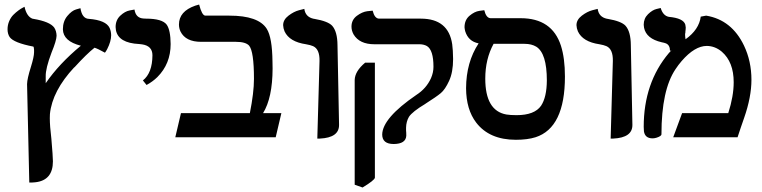

<svg xmlns="http://www.w3.org/2000/svg" viewBox="-20 -604 3354 845"><path d="M199.2 -84Q199.2 -49.8 206.1 6.8Q212.9 86.4 212.9 106Q212.9 189.5 135.7 198.2Q123 199.7 108.9 199.2L99.1 -233.9Q99.6 -257.8 116.2 -310.1Q129.9 -354.5 129.9 -374Q129.9 -377 129.9 -379.4Q129.9 -381.8 129.9 -384.5Q129.9 -387.2 129.4 -389.2Q128.9 -391.1 128.9 -393.1Q128.9 -395 128.4 -396Q127.9 -397 127.4 -397.9L127 -398.9Q40.5 -415.5 22.5 -440.9Q13.2 -455.1 13.2 -475.1Q13.2 -494.1 20.5 -511Q27.8 -527.8 38.8 -538.8Q49.8 -549.8 61.5 -558.3Q73.2 -566.9 80.6 -570.3L87.9 -574.2Q97.2 -532.2 122.1 -522Q125 -521 127 -521Q199.7 -508.8 218.8 -482.4Q228.5 -467.3 229 -446.8Q228.5 -425.3 207 -373Q180.2 -302.2 181.2 -268.1V-237.8Q240.2 -323.7 335.9 -402.8Q257.8 -422.4 256.8 -475.1Q256.8 -510.3 276.4 -533.7Q295.9 -557.1 314.9 -562.5L334 -567.9Q341.3 -522 371.1 -521Q446.3 -515.1 462.4 -481Q468.8 -466.8 469.2 -449.2Q469.2 -421.9 451.7 -387.7Q446.8 -378.4 441.9 -372.1Q410.6 -389.6 396 -394Q361.3 -366.7 307.1 -307.1V-308.1Q210 -204.1 199.7 -102.1Q199.2 -92.3 199.2 -84Z M625 -230 608.9 -250Q650.4 -282.7 650.9 -360.8Q650.9 -401.9 605.5 -408.7Q599.1 -409.7 592.8 -410.2Q501 -414.6 490.2 -471.2Q489.3 -478.5 488.8 -484.9Q488.8 -515.6 509.3 -534.9Q529.8 -554.2 550.8 -558.1L571.8 -562Q577.6 -524.4 611.8 -522.5Q616.2 -522.5 622.1 -522Q694.3 -522 713.9 -495.1Q730.5 -471.2 731 -410.2Q731 -323.2 672.4 -264.6Q651.4 -244.1 625 -230Z M989.3 -535.2Q1117.2 -535.2 1153.8 -477.5Q1178.2 -439 1179.2 -332.5Q1179.2 -320.8 1179.7 -301.8Q1179.2 -173.3 1137.7 -106H1218.3L1193.4 0H751.5L776.4 -106H1079.6Q1097.7 -196.3 1097.7 -256.8Q1097.7 -377.9 1076.2 -403.3Q1061 -419.9 1018.6 -419.9H865.2Q796.9 -419.9 774.4 -465.3Q767.6 -480 767.6 -496.1Q767.6 -554.2 839.4 -579.1Q839.4 -579.1 856.4 -584Q868.7 -536.1 883.3 -535.2Z M1376.5 5.9 1386.2 -335.9Q1387.2 -387.7 1357.9 -400.9Q1346.7 -405.8 1327.1 -409.2Q1253.9 -419.9 1232.4 -465.8Q1226.6 -479.5 1226.1 -493.2Q1226.1 -517.1 1249.8 -535.2Q1273.4 -553.2 1296.4 -559.1L1319.3 -564.9Q1324.2 -529.3 1359.9 -521.5Q1361.8 -521 1363.3 -521Q1423.3 -510.7 1441.9 -490.7Q1464.8 -464.8 1465.3 -405.8Q1466.3 -346.7 1468.8 -228Q1471.2 -111.8 1472.2 -54.9Q1473.1 2 1387.7 5.9Q1382.3 5.9 1376.5 5.9Z M1575.7 221.2 1541 209V-252Q1542 -290.5 1586.9 -328.1H1629.9V178.2Q1627.9 189.5 1575.7 221.2ZM1767.1 -42Q1767.1 -42 1767.1 -29.8Q1768.1 -22 1768.1 -6.8Q1766.1 29.3 1712.9 29.8Q1662.1 29.8 1662.1 -12.2Q1663.6 -84.5 1812 -186Q1856.4 -214.4 1877 -260.3Q1887.7 -285.2 1887.7 -310.1Q1887.7 -383.8 1858.9 -401.4Q1845.7 -408.7 1828.1 -409.2H1627.9Q1562 -409.2 1536.1 -452.6Q1526.9 -469.2 1526.9 -486.8Q1526.9 -516.6 1550.3 -534.2Q1573.7 -551.8 1596.7 -554.7L1620.1 -557.1Q1628.4 -522.9 1647.9 -522H1832Q1953.6 -522 1970.2 -409.2Q1973.6 -384.8 1974.1 -344.2Q1974.1 -286.1 1956.5 -248Q1939 -210 1919.9 -194.1Q1900.9 -178.2 1852.5 -147.5L1852.1 -147Q1794.9 -112.8 1779.8 -89.8Q1767.6 -68.8 1767.1 -42Z M2288.6 -411.1H2152.3Q2115.7 -344.2 2115.7 -257.8Q2115.7 -116.7 2208.5 -100.1Q2226.1 -97.2 2253.4 -97.2Q2332.5 -97.2 2361.3 -138.7Q2386.2 -176.3 2386.7 -250Q2386.7 -369.1 2340.3 -398.4Q2319.3 -411.1 2288.6 -411.1ZM2250.5 11.2Q2133.8 11.2 2075.7 -64.5Q2031.7 -122.1 2031.2 -215.8Q2031.7 -330.1 2086.4 -413.1Q2041 -421.9 2027.3 -466.8Q2024.9 -476.6 2024.4 -483.9Q2024.4 -516.1 2046.4 -534.7Q2068.4 -553.2 2089.8 -556.2L2111.3 -559.1Q2119.6 -524.9 2138.7 -523.9H2271.5Q2409.7 -523.9 2448.7 -402.8Q2466.3 -347.7 2466.3 -267.1Q2466.3 -41.5 2336.9 0Q2301.3 11.2 2250.5 11.2Z M2667.5 5.9 2677.2 -335.9Q2678.2 -387.7 2648.9 -400.9Q2637.7 -405.8 2618.2 -409.2Q2544.9 -419.9 2523.4 -465.8Q2517.6 -479.5 2517.1 -493.2Q2517.1 -517.1 2540.8 -535.2Q2564.5 -553.2 2587.4 -559.1L2610.4 -564.9Q2615.2 -529.3 2650.9 -521.5Q2652.8 -521 2654.3 -521Q2714.4 -510.7 2732.9 -490.7Q2755.9 -464.8 2756.3 -405.8Q2757.3 -346.7 2759.8 -228Q2762.2 -111.8 2763.2 -54.9Q2764.2 2 2678.7 5.9Q2673.3 5.9 2667.5 5.9Z M3064 -530.8 3087.9 -535.2Q3200.2 -516.6 3254.4 -403.3Q3287.1 -334.5 3287.1 -252.9Q3287.1 -177.2 3254.9 -85Q3250.5 -71.3 3240.2 -42.5Q3230 -13.2 3226.1 0H2942.9L2981.9 -106H3185.1Q3209 -180.7 3209 -242.2Q3209 -331.1 3156.7 -376.5Q3127 -401.4 3090.8 -401.9Q3037.6 -401.9 2980 -335.4Q2965.3 -318.4 2953.1 -299.8Q2891.1 -208 2891.1 -13.2Q2891.1 -4.9 2869.6 2Q2860.4 4.9 2852.1 4.9Q2818.8 4.9 2814 -25.9Q2813 -34.7 2813 -45.9Q2813 -239.3 2923.8 -370.6Q2929.7 -377.4 2935.1 -382.8L2928.7 -379.9Q2928.7 -405.8 2910.6 -413.1Q2903.3 -416 2892.1 -418Q2824.2 -433.6 2814.5 -481.9Q2813.5 -488.8 2813 -495.1Q2813 -522.9 2832 -541.5Q2851.1 -560.1 2869.6 -564.5L2887.7 -568.8Q2897.9 -534.7 2923.8 -529.8Q2987.8 -523.9 2996.1 -495.6Q2997.6 -489.3 2998 -482.9Q2997.6 -469.7 2996.1 -463.9L2997.1 -464.8Q2995.1 -456.5 2995.1 -452.1Q2995.1 -442.9 2997.1 -431.2Q3056.6 -473.6 3064 -530.8Z"/></svg>

Font: Linux Libertine O
Style: Bold
Weight: 700
Designer: Philipp H. Poll
Foundry: Philipp H. Poll
Version: Version 5.0.0